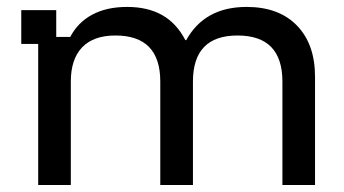

<svg xmlns="http://www.w3.org/2000/svg" viewBox="-20 -529 985 549"><path d="M89.2 0V-403.3H40.8V-500H140.8V-423.3H180.8Q202.5 -465 243.8 -487.1Q285 -509.2 343.3 -509.2Q402.5 -509.2 443.8 -485.8Q485 -462.5 510 -414.2H512.5Q565 -509.2 685 -509.2Q777.5 -509.2 829.2 -455.8Q880.8 -402.5 880.8 -309.2V0H787.5V-295.8Q787.5 -427.5 659.2 -427.5Q531.7 -427.5 531.7 -295.8V0H438.3V-295.8Q438.3 -427.5 310 -427.5Q247.5 -427.5 215 -393.8Q182.5 -360 182.5 -295.8V0Z"/></svg>

Font: Funnel Display Light
Style: Regular
Weight: 400
Version: Version 1.000